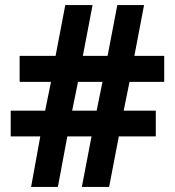

<svg xmlns="http://www.w3.org/2000/svg" viewBox="-20 -733 686 753"><path d="M488 -412 465 -299H591V-198H446L408 0H301L339 -198H244L207 0H102L138 -198H22V-299H157L180 -412H57V-514H198L236 -713H343L305 -514H402L440 -713H545L507 -514H624V-412ZM263 -299H359L382 -412H286Z"/></svg>

Font: Noto Sans Thai
Style: Bold
Weight: 700
Designer: Monotype Design Team
Foundry: Monotype Imaging Inc.
Version: Version 2.001